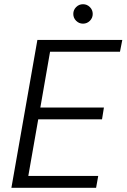

<svg xmlns="http://www.w3.org/2000/svg" viewBox="-20 -889 599 909"><path d="M34 0 157 -700H559L548 -644H217L171 -380H472L463 -324H161L114 -56H445L435 0ZM373 -777Q354 -777 340.5 -790.5Q327 -804 327 -823Q327 -842 340.5 -855.5Q354 -869 373 -869Q392 -869 405.5 -855.5Q419 -842 419 -823Q419 -804 405.5 -790.5Q392 -777 373 -777Z"/></svg>

Font: DM Sans 16pt Light
Style: Italic
Weight: 300
Italic angle: -10°
Version: Version 4.004;gftools[0.9.30]